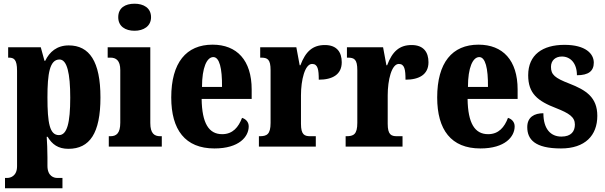

<svg xmlns="http://www.w3.org/2000/svg" viewBox="-20 -791 3263 1036"><path d="M7 225H317V169H287C273 169 236 161 236 104V58C236 16 234 -21 232 -53H237C261 -12 294 12 349 12C464 12 522 -72 522 -265C522 -460 462 -546 351 -546C287 -546 247 -511 224 -463H220L200 -536H24V-480H27C55 -480 72 -471 72 -409V106C72 161 34 169 20 169H7ZM298 -62C248 -62 236 -127 236 -266C236 -393 248 -470 301 -470C342 -470 359 -395 359 -264C359 -128 342 -62 298 -62Z M706 -625C754 -625 795 -649 795 -698C795 -749 754 -771 706 -771C656 -771 618 -749 618 -698C618 -649 656 -625 706 -625ZM567 0H853V-56H844C813 -56 791 -71 791 -127V-536H561V-480H576C606 -480 629 -465 629 -413V-129C629 -72 608 -56 576 -56H567Z M1137 10C1271 10 1322 -54 1322 -109C1322 -133 1306 -149 1286 -155C1267 -105 1236 -67 1179 -67C1107 -67 1070 -125 1068 -257H1338V-308C1338 -466 1258 -550 1127 -550C985 -550 904 -453 904 -265C904 -91 979 10 1137 10ZM1178 -322H1070C1070 -426 1096 -483 1131 -483C1164 -483 1179 -423 1178 -322Z M1377 0H1684V-56H1654C1623 -56 1604 -64 1604 -123V-277C1604 -359 1625 -446 1664 -446C1695 -446 1700 -416 1700 -361C1774 -361 1824 -389 1824 -455C1824 -509 1798 -548 1733 -548C1668 -548 1629 -514 1601 -439H1597L1579 -536H1384V-480H1388C1424 -480 1440 -471 1440 -412V-128C1440 -65 1419 -56 1381 -56H1377Z M1845 0H2152V-56H2122C2091 -56 2072 -64 2072 -123V-277C2072 -359 2093 -446 2132 -446C2163 -446 2168 -416 2168 -361C2242 -361 2292 -389 2292 -455C2292 -509 2266 -548 2201 -548C2136 -548 2097 -514 2069 -439H2065L2047 -536H1852V-480H1856C1892 -480 1908 -471 1908 -412V-128C1908 -65 1887 -56 1849 -56H1845Z M2572 10C2706 10 2757 -54 2757 -109C2757 -133 2741 -149 2721 -155C2702 -105 2671 -67 2614 -67C2542 -67 2505 -125 2503 -257H2773V-308C2773 -466 2693 -550 2562 -550C2420 -550 2339 -453 2339 -265C2339 -91 2414 10 2572 10ZM2613 -322H2505C2505 -426 2531 -483 2566 -483C2599 -483 2614 -423 2613 -322Z M3007 10C3137 10 3203 -60 3203 -166C3203 -266 3142 -305 3052 -340C2974 -370 2953 -388 2953 -430C2953 -466 2978 -486 3012 -486C3057 -486 3093 -451 3093 -385C3156 -385 3184 -408 3184 -453C3184 -501 3140 -549 3026 -549C2908 -549 2830 -496 2830 -385C2830 -287 2880 -246 2982 -207C3050 -180 3082 -160 3082 -119C3082 -83 3063 -54 3009 -54C2953 -54 2912 -93 2912 -180C2864 -180 2825 -160 2825 -105C2825 -39 2866 10 3007 10Z"/></svg>

Font: Noto Serif Myanmar ExtraCondensed Black
Style: Regular
Weight: 900
Width: 2
Designer: Ben Mitchell and the Monotype Design Team
Foundry: Monotype Imaging Inc.
Version: Version 2.106